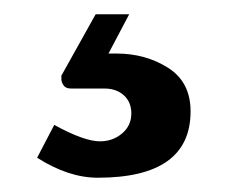

<svg xmlns="http://www.w3.org/2000/svg" viewBox="-20 -29 320 269"><path d="M32 192 56 146Q98 169 120 169Q138 169 151 158Q164 147 164 130Q164 114 153.5 104.5Q143 95 126 95H79Q72 95 69 90.5Q66 86 66 82V77L114 -9H161L132 46H143Q184 46 215.5 66Q247 86 247 127Q247 220 117 220Q76 220 32 192Z"/></svg>

Font: Rosario
Style: Regular
Weight: 400
Designer: Hector Gatti
Foundry: Omnibus-Type
Version: Version 1.004